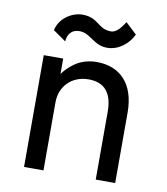

<svg xmlns="http://www.w3.org/2000/svg" viewBox="-76 -714 676 778"><g transform="rotate(10 262.5 -325.0)"><path d="M98 -567 151 -530C151 -546 160 -581 201 -581C247 -581 266 -534 322 -534C372 -534 412 -571 428 -607L382 -650C362 -618 345 -602 326 -602C272 -602 268 -649 202 -649C157 -649 108 -616 98 -567ZM155 -460H75V0H155V-280C155 -346 202 -395 272 -395C337 -395 370 -356 370 -280V0H450V-290C450 -409 387 -470 292 -470C260 -470 231 -462 205 -445C186 -432 169 -416 155 -397Z"/></g></svg>

Font: Jost
Style: Regular
Weight: 400
Version: Version 3.710